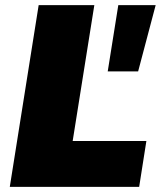

<svg xmlns="http://www.w3.org/2000/svg" viewBox="-20 -725 628 745"><path d="M18 0ZM18 0 130 -705H346L262 -178H548L520 0ZM398 -448 439 -705H584L516 -448Z"/></svg>

Font: Winston Black
Style: Italic
Weight: 900
Italic angle: -9°
Designer: Original fonts by Vernon Adams / Changes by Cristiano Sobral
Foundry: VOriginal fonts by Vernon Adams / Changes by Cristiano Sobral
Version: Version 2.503;July 17, 2020;FontCreator 13.0.0.2655 64-bit